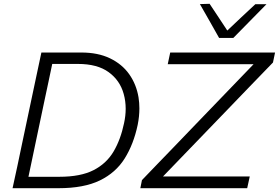

<svg xmlns="http://www.w3.org/2000/svg" viewBox="-20 -989 1466 1009"><path d="M46 0Q59 -59 71 -115Q82.5 -170.5 96.5 -236.5L146.5 -473Q161 -540.5 173 -598Q185 -655 197.5 -713H407Q495 -713 558.2 -682.5Q621.5 -652 659 -599Q696.5 -546 708 -477.5Q712.5 -449 712.5 -419.5Q712.5 -377 703.5 -332.5Q682 -231 635.2 -156.2Q588.5 -81.5 504.8 -40.8Q421 0 287.5 0ZM129.5 -60H292.5Q403 -60 471 -94.5Q539 -129 576.5 -192.2Q614 -255.5 632 -342Q640.5 -381 640.5 -417.5Q640.5 -458 630 -495.5Q610.5 -566.5 551 -609.8Q491.5 -653 390 -653H254.5Q245 -608 235.5 -562.5Q226 -517 214.5 -464L169 -248Q158 -195.5 148.5 -150.2Q139 -105 129.5 -60ZM717.5 0 726 -42.5Q762.5 -80.5 808 -127.8Q853.5 -175 900.5 -223.5Q947 -272 986 -312.5L1312.5 -651.5H861.5L874.5 -713H1425.5L1414.5 -660.5Q1353.5 -597.5 1294.5 -536.5Q1235.5 -475.5 1177 -414.5L836.5 -61.5H1292.5L1279 0ZM1131.5 -789.5Q1106.5 -834 1081 -879Q1055 -924 1030.5 -967.5L1081.5 -969Q1104.5 -934 1128 -899Q1151 -864 1174.5 -828.5Q1212 -864 1248.2 -898.2Q1284.5 -932.5 1322 -967H1380.5Q1336 -922 1293.5 -878.5Q1250.5 -834.5 1206 -789.5Z"/></svg>

Font: Heraclito Light
Style: Italic
Weight: 300
Italic angle: -12°
Designer: Kostas Bartsokas (font) & Cristiano Sobral (main changes)
Foundry: Kostas Bartsokas (font) & Cristiano Sobral (main changes)
Version: Version 1.00;July 8, 2020;FontCreator 13.0.0.2655 64-bit